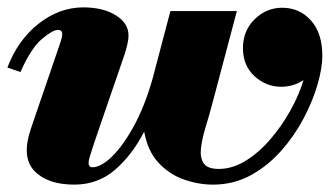

<svg xmlns="http://www.w3.org/2000/svg" viewBox="-20 -490 893 520"><path d="M252 -152.5Q231.5 -93.5 223 -65.2Q214.5 -37 230 -37Q253.5 -37 283.5 -66.2Q313.5 -95.5 342.8 -149Q372 -202.5 393 -276L441.5 -460H621.5L554 -205.5Q545.5 -174 536.2 -143.5Q527 -113 524.2 -87.8Q521.5 -62.5 531.8 -47.5Q542 -32.5 572.5 -32.5Q609.5 -32.5 645.2 -54.5Q681 -76.5 712 -112.5Q743 -148.5 766.5 -190.8Q790 -233 802 -273Q774.5 -255 741.5 -255Q700.5 -255 669.2 -283.8Q638 -312.5 638 -359.5Q638 -407 669.8 -438Q701.5 -469 744 -469Q791.5 -469 822.2 -434.5Q853 -400 853 -339Q853 -306 840 -261Q827 -216 802 -168.8Q777 -121.5 741 -81Q705 -40.5 658.8 -15.2Q612.5 10 557 10Q517.5 10 478.2 -3.8Q439 -17.5 409.5 -49Q380 -80.5 370.5 -133.5Q338.5 -71 292 -30.5Q245.5 10 181 10Q108.5 10 73 -27.2Q37.5 -64.5 63.5 -141L142.5 -372Q144 -376.5 146.2 -383.8Q148.5 -391 148.5 -397.5Q148.5 -409 137 -409Q122.5 -409 93.2 -384.2Q64 -359.5 35.5 -295L0 -307Q28.5 -382 84.8 -426Q141 -470 205.5 -470Q259.5 -470 293.8 -448.5Q328 -427 328 -394.5Q328 -382 324.5 -367.8Q321 -353.5 317.5 -343Z"/></svg>

Font: Bodoni* 06pt Fatface
Style: Italic
Weight: 900
Italic angle: -13°
Version: Version 2.3